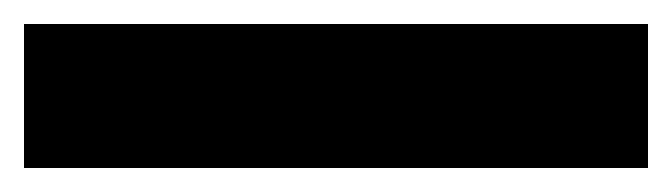

<svg xmlns="http://www.w3.org/2000/svg" viewBox="-20 20 560 160"><path d="M520 160V40H0V160Z"/></svg>

Font: Gantari Black
Style: Regular
Weight: 900
Designer: Anugrah Pasau
Foundry: Lafontype
Version: Version 1.000